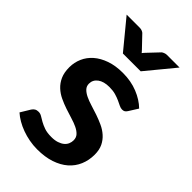

<svg xmlns="http://www.w3.org/2000/svg" viewBox="-222 -800 885 885"><g transform="rotate(45 220.0 -357.5)"><path d="M374 -413Q369 -405 363.5 -401.8Q358 -398.5 349.5 -398.5Q340.5 -398.5 330.2 -403.5Q320 -408.5 306.5 -414.8Q293 -421 275.8 -426Q258.5 -431 235 -431Q198.5 -431 177.8 -415.5Q157 -400 157 -375Q157 -358.5 167.8 -347.2Q178.5 -336 196.2 -327.5Q214 -319 236.5 -312.2Q259 -305.5 282.2 -297.5Q305.5 -289.5 328 -279.2Q350.5 -269 368.2 -253.2Q386 -237.5 396.8 -215.5Q407.5 -193.5 407.5 -162.5Q407.5 -125.5 394.2 -94.2Q381 -63 355 -40.2Q329 -17.5 290.8 -4.8Q252.5 8 202.5 8Q176 8 150.8 3.2Q125.5 -1.5 102.2 -10Q79 -18.5 59.2 -30Q39.5 -41.5 24.5 -55L53 -102Q58.5 -110.5 66 -115Q73.5 -119.5 85 -119.5Q96.5 -119.5 106.8 -113Q117 -106.5 130.5 -99Q144 -91.5 162.2 -85Q180.5 -78.5 208.5 -78.5Q230.5 -78.5 246.2 -83.8Q262 -89 272.2 -97.5Q282.5 -106 287.2 -117.2Q292 -128.5 292 -140.5Q292 -158.5 281.2 -170Q270.5 -181.5 252.8 -190Q235 -198.5 212.2 -205.2Q189.5 -212 165.8 -220Q142 -228 119.2 -238.8Q96.5 -249.5 78.8 -266Q61 -282.5 50.2 -306.5Q39.5 -330.5 39.5 -364.5Q39.5 -396 52 -424.5Q64.5 -453 88.8 -474.2Q113 -495.5 149.2 -508.2Q185.5 -521 233 -521Q286 -521 329.5 -503.5Q373 -486 402 -457.5ZM400 -723 285.5 -584H169.5L55 -723H140.5Q148 -723 154.8 -720.5Q161.5 -718 165.5 -714.5L218.5 -659Q221 -656.5 223.8 -653.2Q226.5 -650 229.5 -646.5Q232 -650 234.8 -653.2Q237.5 -656.5 240 -659L292.5 -714.5Q296.5 -717.5 303.5 -720.2Q310.5 -723 317.5 -723Z"/></g></svg>

Font: LatoLatin
Style: Bold
Weight: 700
Designer: Lukasz Dziedzic with Adam Twardoch and Botio Nikoltchev
Foundry: tyPoland Lukasz Dziedzic
Version: Version 2.015; 2015-08-06; http://www.latofonts.com/